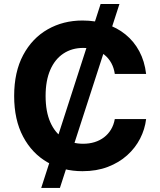

<svg xmlns="http://www.w3.org/2000/svg" viewBox="-20 -839 792 952"><path d="M184.4 92.8 478.9 -819.3H572.3L277.1 92.8ZM389.1 9.8Q292.2 9.8 215.5 -34.2Q138.8 -78.1 94.5 -161.6Q50.2 -245 50.2 -363.3Q50.2 -482.3 94.9 -566Q139.6 -649.7 216.5 -693.5Q293.4 -737.3 389.1 -737.3Q452.2 -737.3 506.5 -719.6Q560.8 -701.9 602.7 -667.8Q644.5 -633.8 670.8 -584.6Q697.1 -535.4 704.5 -472.5H549.2Q544.9 -502.6 531.8 -526.5Q518.7 -550.3 498.1 -567Q477.5 -583.7 450.9 -592.5Q424.3 -601.4 392.6 -601.4Q336.6 -601.4 294.5 -573.5Q252.3 -545.6 229.2 -492.4Q206.1 -439.3 206.1 -363.3Q206.1 -285.7 229.5 -232.8Q252.9 -179.9 294.8 -153Q336.6 -126.2 392 -126.2Q422.9 -126.2 449 -134.3Q475.2 -142.4 495.9 -158.2Q516.6 -174 530.3 -196.7Q544 -219.3 549.2 -248.6H704.5Q698.5 -198.3 674.8 -151.9Q651 -105.5 610.6 -69.1Q570.2 -32.7 514.6 -11.5Q459 9.8 389.1 9.8Z"/></svg>

Font: GitLab Sans
Style: Regular
Weight: 400
Designer: Rasmus Andersson
Foundry: Modifications by GitLab B.V., manufactured by rsms
Version: Version 4.000;git-c8fb6b7